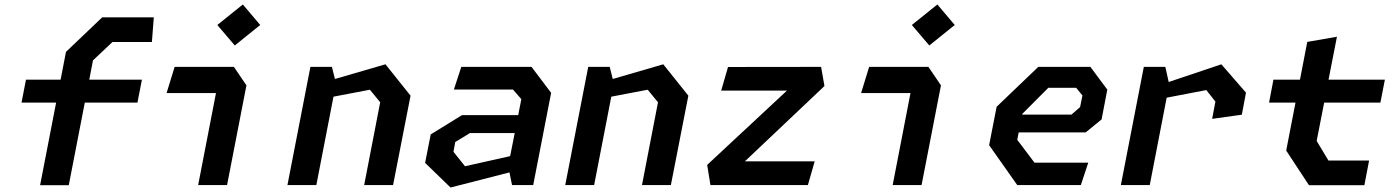

<svg xmlns="http://www.w3.org/2000/svg" viewBox="-20 -826 6240 857"><path d="M159 0.5H287L358.5 -368H593.5L613.5 -470.5H378.5L395 -556.5L482 -638.5H658L666.5 -748.5H436L274.5 -594.5L250.5 -470.5H96L76 -368H230.5Z M864.5 0H993.5L1080 -445L1024 -527.5H759.5L723.5 -410.5H944ZM950 -714.5 1028 -623 1141.5 -714.5 1064 -806Z M1605.5 0H1734.5L1812.5 -399L1700.5 -539L1475 -473.5L1461.5 -527.5H1365.5L1263 0H1392L1468.5 -394.5L1631 -425.5L1677 -369.5Z M2265.5 0H2360L2440 -411.5L2352.5 -527.5H2039L2006 -426.5H2269.5L2307 -383.5L2293 -312H2042L1902.5 -226L1877.5 -99L1991 11L2254 -56.5ZM2004 -148.5 2012 -192 2077.5 -232H2277.5L2257 -129L2055.5 -84Z M2845.5 0H2974.5L3052.5 -399L2940.5 -539L2715 -473.5L2701.5 -527.5H2605.5L2503 0H2632L2708.5 -394.5L2871 -425.5L2917 -369.5Z M3151 0H3586L3616.5 -106H3305L3660 -442L3645 -527.5L3229.5 -527L3199 -421.5H3492.5L3136.5 -90Z M3964.5 0H4093.5L4180 -445L4124 -527.5H3859.5L3823.5 -410.5H4044ZM4050 -714.5 4128 -623 4241.5 -714.5 4164 -806Z M4520.5 0H4804.5L4837.5 -100H4597.5L4520.5 -202L4527 -235H4826L4897 -293L4922.5 -426L4847 -527.5H4614.5L4428.5 -349.5L4395 -178ZM4542.5 -314.5 4543 -317.5 4659 -434H4783.5L4811.5 -400L4801 -348L4762.5 -314.5Z M5390.5 -295.5 5523 -314 5541.5 -412.5 5431.5 -539 5196.5 -460 5181.5 -527.5H5085.5L4983 0H5112L5187.5 -390L5364.5 -424L5405 -372.5Z M5822.5 0.5H6070L6091 -109.5H5909.5L5857 -197L5890.5 -368H6141.5L6161.5 -470.5H5910L5947.5 -662L5815 -639L5782.5 -470.5H5664L5644.5 -368H5762.5L5721 -154Z"/></svg>

Font: Monaspace Krypton SemiBold
Style: Italic
Weight: 600
Italic angle: -11°
Designer: Riley Cran & the Lettermatic Team
Foundry: Lettermatic
Version: Version 1.101 (Monaspace Krypton)